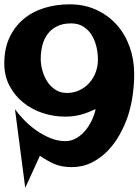

<svg xmlns="http://www.w3.org/2000/svg" viewBox="-20 -736 650 895"><path d="M605.5 -391.6Q605.5 -341.8 598.6 -293Q591.8 -244.1 577.1 -197.3Q562.5 -153.3 538.6 -109.9Q514.6 -66.4 481.9 -32.7Q449.2 1 407.2 22Q365.2 43 314.5 43Q268.6 43 235.8 29.3Q203.1 15.6 166 -9.8L97.7 139.6L49.8 -226.6Q68.4 -201.2 94.2 -174.8Q120.1 -148.4 150.9 -127Q181.6 -105.5 215.8 -91.8Q250 -78.1 284.2 -78.1Q312.5 -78.1 336.4 -92.3Q360.4 -106.4 378.4 -128.4Q396.5 -150.4 408.7 -176.8Q420.9 -203.1 425.8 -227.5Q406.2 -218.8 390.1 -212.4Q374 -206.1 357.4 -201.7Q340.8 -197.3 323.2 -194.8Q305.7 -192.4 283.2 -192.4Q228.5 -192.4 177.7 -209.5Q127 -226.6 87.4 -258.8Q47.9 -291 23.9 -336.9Q0 -382.8 0 -440.4Q0 -507.8 23.4 -559.1Q46.9 -610.4 87.9 -645.5Q128.9 -680.7 184.6 -698.2Q240.2 -715.8 304.7 -715.8Q374 -715.8 429.7 -689.9Q485.4 -664.1 524.4 -620.1Q563.5 -576.2 584.5 -517.1Q605.5 -458 605.5 -391.6ZM436.5 -458Q436.5 -487.3 429.7 -517.1Q422.9 -546.9 408.2 -571.3Q393.6 -595.7 369.6 -611.3Q345.7 -627 311.5 -627Q273.4 -627 246.6 -613.8Q219.7 -600.6 202.6 -578.1Q185.5 -555.7 177.7 -525.4Q169.9 -495.1 169.9 -460.9Q169.9 -434.6 177.7 -406.7Q185.5 -378.9 200.7 -355.5Q215.8 -332 238.8 -317.4Q261.7 -302.7 292 -302.7Q324.2 -302.7 350.6 -315.4Q377 -328.1 396 -349.1Q415 -370.1 425.8 -398.4Q436.5 -426.8 436.5 -458Z"/></svg>

Font: Fontdiner Swanky
Style: Regular
Weight: 400
Designer: Font Diner, Inc
Foundry: Font Diner, Inc
Version: Version 1.001